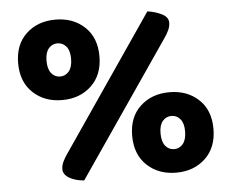

<svg xmlns="http://www.w3.org/2000/svg" viewBox="-47 -672 888 735"><g transform="rotate(-5 396.5 -304.5)"><path d="M347.2 -461.8Q347.2 -390 303.1 -348.5Q259.1 -306.9 191 -306.9Q122.8 -306.9 78.8 -348.5Q34.8 -390 34.8 -461.8Q34.8 -533.7 78.8 -574.8Q122.8 -616 191 -616Q259.1 -616 303.1 -574.8Q347.2 -533.7 347.2 -461.8ZM143.8 -461.8Q143.8 -429.7 157.2 -413.5Q170.6 -397.3 191 -397.3Q211.3 -397.3 224.7 -413.5Q238.2 -429.7 238.2 -461.8Q238.2 -493.2 224.7 -509Q211.3 -524.8 191 -524.8Q170.6 -524.8 157.2 -509Q143.8 -493.2 143.8 -461.8ZM193.6 -103 544.9 -616.8Q576.2 -612.2 600.4 -599.9Q624.5 -587.6 624.5 -566.8Q624.5 -552.2 617.5 -537Q610.4 -521.8 598.6 -505.5L247.6 7Q213.4 4.2 190.7 -9.2Q168 -22.6 168 -43.2Q168 -57.3 175 -72Q182 -86.7 193.6 -103ZM757.8 -147.2Q757.8 -75.1 713.7 -33.5Q669.7 8 601.6 8Q533.7 8 489.5 -33.5Q445.4 -75.1 445.4 -147.2Q445.4 -219 489.5 -260Q533.7 -301.1 601.6 -301.1Q669.7 -301.1 713.7 -260Q757.8 -219 757.8 -147.2ZM554.4 -147.2Q554.4 -114.8 567.8 -98.6Q581.2 -82.4 601.6 -82.4Q621.9 -82.4 635.3 -98.6Q648.8 -114.8 648.8 -147.2Q648.8 -178.3 635.3 -194.1Q621.9 -209.9 601.6 -209.9Q581.2 -209.9 567.8 -194.1Q554.4 -178.3 554.4 -147.2Z"/></g></svg>

Font: Baloo Bhaijaan 2
Style: Regular
Weight: 400
Designer: Sanskriti Dholi, Noopur Datye and Ek Type
Foundry: Ek Type
Version: Version 1.701